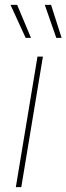

<svg xmlns="http://www.w3.org/2000/svg" viewBox="-20 -773 274 793"><path d="M45.4 0 134.8 -539.1H157.2L67.9 0ZM212.4 -616.7 165 -752.9H190.9L234.4 -616.7ZM85.9 -616.7 23.4 -752.9H50.8L107.9 -616.7Z"/></svg>

Font: Inter 18pt Thin
Style: Italic
Weight: 250
Italic angle: -9.3988°
Version: Version 4.001;git-66647c0bb